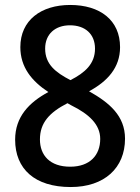

<svg xmlns="http://www.w3.org/2000/svg" viewBox="-20 -744 566 774"><path d="M263 -724C145 -724 62 -662 62 -554C62 -473 108 -417 175 -373C97 -331 41 -273 41 -181C41 -63 120 10 265 10C401 10 484 -67 484 -185C484 -277 421 -330 339 -376C413 -416 464 -471 464 -554C464 -663 383 -724 263 -724ZM262 -642C323 -642 363 -607 363 -548C363 -487 323 -451 264 -421C204 -452 162 -485 162 -548C162 -607 203 -642 262 -642ZM141 -182C141 -248 178 -290 252 -328L268 -319C339 -284 384 -242 384 -184C384 -118 342 -72 263 -72C181 -72 141 -118 141 -182Z"/></svg>

Font: Noto Sans Khmer SemiCondensed Medium
Style: Regular
Weight: 500
Width: 4
Designer: Danh Hong and the Monotype Design Team
Foundry: Monotype Imaging Inc.
Version: Version 2.004